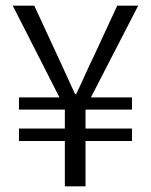

<svg xmlns="http://www.w3.org/2000/svg" viewBox="-20 -658 532 678"><path d="M209 -160H47V-204H209V-271H47V-314H190L25 -638H101L183 -461L245 -326H249Q258 -344 264.5 -358.5Q271 -373 276 -384Q300 -437 312 -461L394 -638H468L301 -314H446V-271H282V-204H446V-160H282V0H209Z"/></svg>

Font: Assistant-zap
Style: zap
Weight: 400
Designer: Hebrew By Ben Nathan, Latin by Paul Hunt
Version: Version 2.001